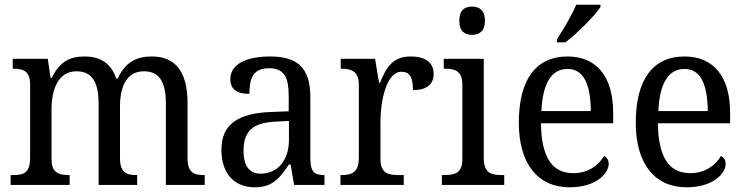

<svg xmlns="http://www.w3.org/2000/svg" viewBox="-20 -786 3169 816"><path d="M25 0H276V-42H274C233 -42 199 -49 199 -109V-320C199 -406 227 -483 305 -483C374 -483 399 -433 399 -346V0H563V-42H560C519 -42 490 -51 490 -114V-334C490 -413 515 -483 592 -483C660 -483 685 -433 685 -346V0H850V-42H847C806 -42 777 -51 777 -114V-350C777 -487 720 -546 626 -546C566 -546 515 -527 480 -452H474C451 -522 400 -546 340 -546C280 -546 235 -527 200 -455H195L183 -536H34V-494H37C78 -494 108 -485 108 -426V-114C108 -51 79 -42 38 -42H25Z M1063 10C1140 10 1169 -30 1208 -87H1215L1230 0H1359V-42H1356C1314 -42 1299 -58 1299 -114V-373C1299 -500 1242 -546 1128 -546C1032 -546 959 -516 959 -450C959 -406 987 -387 1040 -387C1040 -451 1054 -496 1123 -496C1196 -496 1207 -446 1207 -373V-313L1131 -310C990 -305 921 -256 921 -150C921 -41 982 10 1063 10ZM1088 -48C1038 -48 1015 -83 1015 -145C1015 -223 1048 -264 1150 -269L1208 -272V-191C1208 -106 1161 -48 1088 -48Z M1427 0H1696V-42H1671C1631 -42 1597 -50 1597 -109V-270C1597 -353 1621 -481 1686 -481C1722 -481 1735 -458 1735 -403C1798 -403 1823 -431 1823 -472C1823 -518 1791 -546 1725 -546C1646 -546 1620 -495 1595 -434H1591L1574 -536H1428V-494H1431C1471 -494 1505 -485 1505 -426V-114C1505 -51 1472 -42 1430 -42H1427Z M1986 -638C2017 -638 2041 -653 2041 -698C2041 -743 2017 -758 1986 -758C1955 -758 1932 -743 1932 -698C1932 -653 1955 -638 1986 -638ZM1858 0H2123V-42H2111C2068 -42 2036 -51 2036 -114V-536H1866V-494H1872C1913 -494 1945 -485 1945 -426V-109C1945 -50 1912 -42 1870 -42H1858Z M2347 -619V-606H2383C2435 -645 2509 -721 2532 -756V-766H2429C2410 -721 2375 -662 2347 -619ZM2401 10C2514 10 2567 -49 2567 -90C2567 -107 2557 -119 2547 -123C2525 -85 2481 -50 2417 -50C2328 -50 2281 -115 2279 -262H2586V-306C2586 -464 2513 -546 2392 -546C2260 -546 2185 -451 2185 -264C2185 -91 2265 10 2401 10ZM2491 -314H2281C2286 -430 2323 -493 2392 -493C2464 -493 2490 -421 2491 -314Z M2898 10C3011 10 3064 -49 3064 -90C3064 -107 3054 -119 3044 -123C3022 -85 2978 -50 2914 -50C2825 -50 2778 -115 2776 -262H3083V-306C3083 -464 3010 -546 2889 -546C2757 -546 2682 -451 2682 -264C2682 -91 2762 10 2898 10ZM2988 -314H2778C2783 -430 2820 -493 2889 -493C2961 -493 2987 -421 2988 -314Z"/></svg>

Font: Noto Serif Georgian SemiCondensed
Style: Regular
Weight: 400
Width: 4
Designer: Monotype Design Team, Akaki Razmadze
Foundry: Google LLC
Version: Version 2.003